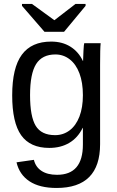

<svg xmlns="http://www.w3.org/2000/svg" viewBox="-20 -748 596 976"><path d="M267.6 207.5C415 207.5 488.8 133.3 488.8 -15.1V-418.9C488.8 -474.3 489.7 -510.7 491.7 -528.3H408.2C406.9 -526 405.6 -512.9 404.3 -488.8C403 -464.7 402.3 -447.8 402.3 -438H401.4C386.4 -469.6 365.2 -493.9 337.6 -511C310.1 -528.1 277.7 -536.6 240.2 -536.6C173.5 -536.6 123.8 -514.4 91.1 -470C58.3 -425.5 42 -356.6 42 -263.2C42 -171.1 57.2 -103.5 87.6 -60.5C118.1 -17.6 165.7 3.9 230.5 3.9C269.2 3.9 303.1 -4.6 332 -21.7C361 -38.8 383.8 -64.3 400.4 -98.1H401.4V-13.2C401.4 89.4 357.6 140.6 270 140.6C237.5 140.6 211.2 134 191.2 120.8C171.1 107.7 158.2 88.9 152.3 64.5L64 77.1C73.7 118.8 95.7 151 129.9 173.6C164.1 196.2 210 207.5 267.6 207.5ZM401.4 -264.2C401.4 -222.2 395.5 -186 383.8 -155.5C372.1 -125.1 355.5 -101.7 334 -85.4C312.5 -69.2 287.9 -61 260.3 -61C213.7 -61 180.8 -76.8 161.6 -108.4C142.4 -140 132.8 -191.9 132.8 -264.2C132.8 -337.1 143.1 -389.8 163.6 -422.4C184.1 -454.9 216.8 -471.2 261.7 -471.2C288.7 -471.2 312.9 -463 334.2 -446.5C355.6 -430.1 372.1 -406.3 383.8 -375.2C395.5 -344.2 401.4 -307.1 401.4 -264.2ZM305.7 -586.4 415 -718.3V-728H363.8L256.8 -645.5H255.9L142.6 -728H91.8V-718.3L206.1 -586.4Z"/></svg>

Font: Arimo
Style: Regular
Weight: 400
Designer: Steve Matteson
Foundry: Monotype Imaging Inc.
Version: Version 1.32